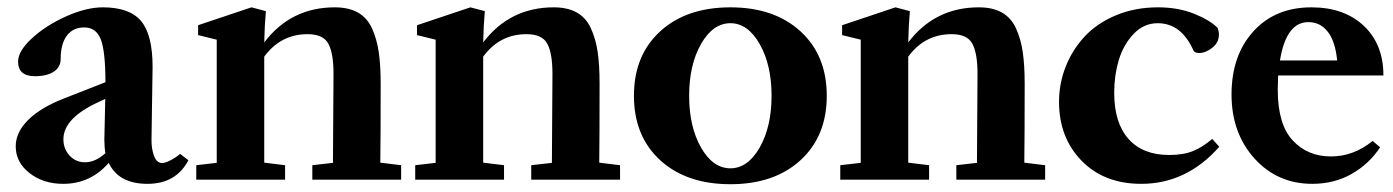

<svg xmlns="http://www.w3.org/2000/svg" viewBox="-20 -480 3723 513"><path d="M148.9 11.2Q95.7 11.2 58.8 -17.6Q22 -46.4 22 -88.9Q22 -126.5 55.4 -159.7Q88.9 -192.9 151.9 -217.3L261.7 -260.3V-260.7Q261.7 -342.8 249.3 -374.8Q236.8 -406.7 205.1 -406.7Q174.8 -406.7 158.4 -384.5Q142.1 -362.3 142.1 -322.3Q142.1 -300.8 123.8 -288.6Q105.5 -276.4 73.7 -276.4Q28.3 -276.4 28.3 -315.4Q28.3 -343.8 65.9 -378.2Q103.5 -412.6 157.2 -436.5Q210.9 -460.4 254.9 -460.4Q326.2 -460.4 356.9 -423.8Q387.7 -387.2 387.7 -301.3Q387.7 -299.3 384.8 -107.4Q384.3 -83.5 391.4 -64Q398.4 -44.4 413.6 -44.4Q420.9 -44.4 435.1 -51.5Q449.2 -58.6 461.4 -68.8L483.4 -51.8Q450.2 11.2 374 11.2Q296.9 11.2 270.5 -44.9Q221.7 11.2 148.9 11.2ZM149.4 -107.9Q149.4 -82 166 -64.2Q182.6 -46.4 207 -46.4Q234.9 -46.4 261.7 -70.8Q258.8 -86.9 258.8 -106.4Q260.7 -180.2 261.2 -215.8L240.7 -206.1Q149.4 -163.6 149.4 -107.9Z M504.4 0V-38.6L559.1 -44.9V-374L509.3 -386.2V-412.6L651.9 -460.4L690.4 -450.2Q687 -413.6 686 -366.7Q757.3 -460.4 874.5 -460.4Q911.6 -460.4 936.3 -446.5Q960.9 -432.6 973.9 -404.3Q986.8 -376 991.9 -341.3Q997.1 -306.6 997.1 -256.8Q997.1 -113.8 996.1 -45.4L1051.8 -38.6V0H814.5V-38.6L869.6 -44.9Q871.1 -276.4 871.1 -282.7Q871.1 -337.4 857.4 -363Q843.8 -388.7 801.8 -388.7Q730 -388.7 686 -328.6V-45.4L741.7 -38.6V0Z M1089.4 0V-38.6L1144 -44.9V-374L1094.2 -386.2V-412.6L1236.8 -460.4L1275.4 -450.2Q1272 -413.6 1271 -366.7Q1342.3 -460.4 1459.5 -460.4Q1496.6 -460.4 1521.2 -446.5Q1545.9 -432.6 1558.8 -404.3Q1571.8 -376 1576.9 -341.3Q1582 -306.6 1582 -256.8Q1582 -113.8 1581.1 -45.4L1636.7 -38.6V0H1399.4V-38.6L1454.6 -44.9Q1456.1 -276.4 1456.1 -282.7Q1456.1 -337.4 1442.4 -363Q1428.7 -388.7 1386.7 -388.7Q1314.9 -388.7 1271 -328.6V-45.4L1326.7 -38.6V0Z M1931.6 12.2Q1814 12.2 1743.9 -52Q1673.8 -116.2 1673.8 -224.1Q1673.8 -332 1743.9 -396.2Q1814 -460.4 1931.6 -460.4Q2048.8 -460.4 2118.9 -396.2Q2189 -332 2189 -224.1Q2189 -116.2 2118.9 -52Q2048.8 12.2 1931.6 12.2ZM1931.6 -30.3Q1978 -30.3 2009.8 -85.9Q2041.5 -141.6 2041.5 -224.1Q2041.5 -306.6 2009.8 -362.3Q1978 -418 1931.6 -418Q1884.8 -418 1853 -362.3Q1821.3 -306.6 1821.3 -224.1Q1821.3 -141.6 1853 -85.9Q1884.8 -30.3 1931.6 -30.3Z M2225.1 0V-38.6L2279.8 -44.9V-374L2230 -386.2V-412.6L2372.6 -460.4L2411.1 -450.2Q2407.7 -413.6 2406.7 -366.7Q2478 -460.4 2595.2 -460.4Q2632.3 -460.4 2657 -446.5Q2681.6 -432.6 2694.6 -404.3Q2707.5 -376 2712.6 -341.3Q2717.8 -306.6 2717.8 -256.8Q2717.8 -113.8 2716.8 -45.4L2772.5 -38.6V0H2535.2V-38.6L2590.3 -44.9Q2591.8 -276.4 2591.8 -282.7Q2591.8 -337.4 2578.1 -363Q2564.5 -388.7 2522.5 -388.7Q2450.7 -388.7 2406.7 -328.6V-45.4L2462.4 -38.6V0Z M3029.3 11.2Q2930.2 11.2 2869.9 -50.5Q2809.6 -112.3 2809.6 -208Q2809.6 -256.8 2827.4 -302Q2845.2 -347.2 2878.2 -382.6Q2911.1 -418 2961.9 -439.2Q3012.7 -460.4 3074.2 -460.4Q3127.4 -460.4 3170.2 -443.4Q3212.9 -426.3 3233.4 -405.3Q3236.8 -396 3236.8 -387.7Q3236.8 -366.2 3219 -352.3Q3201.2 -338.4 3184.1 -338.4Q3170.9 -338.4 3168 -346.7Q3135.7 -418 3073.2 -418Q3036.1 -418 3008.8 -389.2Q2981.4 -360.4 2969.2 -319.1Q2957 -277.8 2957 -232.4Q2957 -151.9 2995.1 -108.9Q3033.2 -65.9 3104 -65.9Q3142.1 -65.9 3168.2 -76.7Q3194.3 -87.4 3218.8 -108.9L3237.8 -87.9Q3150.4 11.2 3029.3 11.2Z M3486.3 11.2Q3393.1 11.2 3331.8 -56.6Q3270.5 -124.5 3270.5 -227.5Q3270.5 -332 3328.9 -396.2Q3387.2 -460.4 3483.9 -460.4Q3571.3 -460.4 3623.8 -411.1Q3676.3 -361.8 3676.3 -278.3H3395Q3394 -252.9 3394 -240.7Q3394 -147.9 3433.8 -105Q3473.6 -62 3536.1 -62Q3596.7 -62 3647.5 -103.5L3667.5 -86.4Q3638.2 -42 3591.6 -15.4Q3544.9 11.2 3486.3 11.2ZM3475.6 -420.9Q3416.5 -420.9 3399.9 -318.4H3552.7Q3547.9 -369.1 3527.8 -395Q3507.8 -420.9 3475.6 -420.9Z"/></svg>

Font: Elstob 8pt
Style: Bold
Weight: 700
Designer: Peter S. Baker
Version: Version 1.015